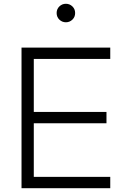

<svg xmlns="http://www.w3.org/2000/svg" viewBox="-20 -997 653 1017"><path d="M94 -745H564V-685H159V-404H544V-344H159V-60H564V0H94ZM280 -928Q280 -949 294.5 -963Q309 -977 329 -977Q349 -977 363.5 -963Q378 -949 378 -928Q378 -907 363.5 -893Q349 -879 329 -879Q309 -879 294.5 -893Q280 -907 280 -928Z"/></svg>

Font: Eudoxus Sans Light
Style: Regular
Weight: 300
Designer: Stijn de Vries
Foundry: tokotype
Version: Version 2.005